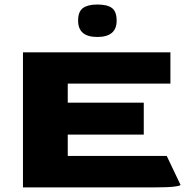

<svg xmlns="http://www.w3.org/2000/svg" viewBox="-20 -816 826 836"><path d="M80 0V-588H722V-452H275V-369H606V-230H275V-137H706L766 -11Q766 -7 739 -3.5Q712 0 646 0ZM403.6 -655Q320.1 -655 320.1 -726.1Q320.1 -765.7 341.2 -781Q362.3 -796.3 403.6 -796.3Q447.4 -796.3 467.6 -781Q487.9 -765.7 487.9 -726.1Q487.9 -655 403.6 -655Z"/></svg>

Font: Goldman
Style: Bold
Weight: 700
Designer: Jaikishan Patel
Version: Version 1.000; ttfautohint (v1.8.3)